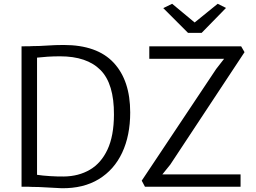

<svg xmlns="http://www.w3.org/2000/svg" viewBox="-20 -988 1354 1016"><path d="M94 0V-743Q96.5 -743 109.5 -743Q122.5 -743 135.8 -743.2Q149 -743.5 152 -744Q187.5 -744 230.5 -747Q273.5 -750 317 -750Q494 -750 581.5 -656Q669 -562 669 -393Q669 -271 626.5 -180.2Q584 -89.5 502.8 -40Q421.5 9.5 306 8Q274.5 7 230 4Q185.5 1 148 1Q143 0.5 130.5 0.2Q118 0 106.8 0Q95.5 0 94 0ZM176 -63Q204.5 -58.5 245.2 -56Q286 -53.5 318 -54Q396 -55 455.5 -89.8Q515 -124.5 548.8 -196.5Q582.5 -268.5 583 -381Q584 -544.5 512 -617.2Q440 -690 298 -690Q263 -690 232.2 -688Q201.5 -686 176 -683ZM747 0 730 -32 1124 -623 1166 -677H770V-743H1256L1274 -712L881 -117L839 -65H1253V0ZM975 -814 844 -945 891 -968 1010 -869 1132 -968 1176 -946 1047 -814Z"/></svg>

Font: Merriweather Sans Light
Style: Regular
Weight: 300
Designer: Eben Sorkin
Foundry: Eben Sorkin
Version: Version 2.001; ttfautohint (v1.8.3)